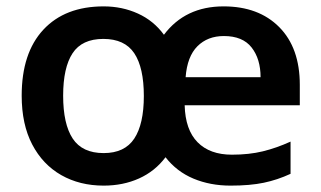

<svg xmlns="http://www.w3.org/2000/svg" viewBox="-20 -572 1006 602"><path d="M681 -552Q791 -552 855.5 -487Q920 -422 920 -306V-242H559Q561 -165 599.5 -126Q638 -87 707 -87Q761 -87 804 -97.5Q847 -108 891 -128V-27Q850 -8 807 1Q764 10 703 10Q639 10 586.5 -12Q534 -34 499 -79Q466 -35 416 -12.5Q366 10 305 10Q230 10 172 -23Q114 -56 81 -119Q48 -182 48 -272Q48 -406 116 -479Q184 -552 305 -552Q363 -552 412.5 -529.5Q462 -507 494 -463Q561 -552 681 -552ZM682 -459Q631 -459 599 -427Q567 -395 562 -330H797Q797 -387 769 -423Q741 -459 682 -459ZM304 -450Q237 -450 207.5 -405Q178 -360 178 -272Q178 -183 208 -137.5Q238 -92 305 -92Q371 -92 401 -137.5Q431 -183 431 -271Q431 -360 401 -405Q371 -450 304 -450Z"/></svg>

Font: Noto Sans Malayalam SemiBold
Style: Regular
Weight: 600
Designer: Jelle Bosma - Monotype Design Team
Foundry: Monotype Imaging Inc.
Version: Version 2.104; ttfautohint (v1.8.4.7-5d5b)